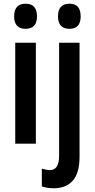

<svg xmlns="http://www.w3.org/2000/svg" viewBox="-20 -773 511 1033"><path d="M118 -753Q179 -753 179 -685Q179 -618 118 -618Q56 -618 56 -685Q56 -753 118 -753ZM173 -543V0H62V-543ZM292 -685Q292 -753 354 -753Q414 -753 414 -685Q414 -618 354 -618Q292 -618 292 -685ZM271 240Q253 240 236.5 237.5Q220 235 205 230V134Q229 142 249 142Q298 142 298 65V-543H408V68Q408 157 372.5 198Q337 239 271 240Z"/></svg>

Font: Noto Sans Sinhala ExtraCondensed SemiBold
Style: Regular
Weight: 600
Width: 2
Designer: Jelle Bosma - Monotype Design Team
Foundry: Monotype Imaging Inc.
Version: Version 2.006; ttfautohint (v1.8.4.7-5d5b)